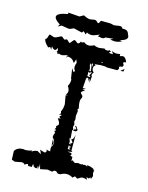

<svg xmlns="http://www.w3.org/2000/svg" viewBox="-110 -778 665 861"><g transform="rotate(15 222.0 -347.0)"><path d="M26.4 0.5 24.9 -39.1Q35.6 -58.6 64.5 -58.6L72.3 -57.1Q88.4 -57.1 104 -63L102.1 -56.6Q110.8 -65.4 127.9 -66.9L145.5 -56.6Q141.6 -70.3 136.7 -75.7L158.2 -68.8Q167 -68.8 167 -78.1L165.5 -86.4Q167 -80.1 183.1 -80.1Q181.2 -83.5 181.2 -94.7Q181.2 -102.1 185.5 -105.5L189.9 -118.7Q189.9 -131.3 177.2 -144Q177.2 -158.7 183.1 -165.5L177.7 -171.4L183.1 -177.7Q182.6 -182.1 177.2 -184.6L181.2 -189.9L179.2 -194.8Q179.2 -197.3 184.1 -200.2Q189 -203.1 189 -208.5Q189 -217.3 177.7 -231Q178.7 -233.4 189.5 -233.9Q189 -236.3 185.8 -237.3Q182.6 -238.3 182.6 -241.2Q182.6 -243.7 190.4 -248.5L187.5 -252L178.2 -247.6Q185.1 -254.4 185.1 -260.3L183.1 -265.6Q191.4 -281.2 191.4 -301.3L184.6 -340.3L194.8 -344.2L184.1 -343.8Q191.9 -351.6 191.9 -361.8Q191.9 -371.6 183.1 -384.3Q191.4 -397 191.4 -416Q188.5 -416 187.5 -426.3Q186.5 -436.5 181.6 -465.8Q189 -452.1 194.3 -450.2L196.3 -458.5Q190.4 -464.8 190.4 -475.1Q190.4 -483.4 194.8 -494.6L189 -509.3L182.6 -489.7Q170.9 -511.2 148.4 -511.2L141.6 -503.4L147.5 -517.1L122.1 -510.3Q113.3 -510.3 106.9 -513.7L101.1 -509.3Q101.1 -518.1 95.2 -518.1L99.1 -526.4L95.2 -537.1Q91.8 -524.9 85 -524.9Q78.1 -524.9 68.8 -537.1V-521Q64.5 -531.7 60.1 -531.7L54.2 -527.8Q36.6 -542 30.8 -559.1Q39.1 -565.9 41 -575.7Q43 -585.4 45.9 -585.4Q49.8 -585.4 56.6 -582.3Q63.5 -579.1 69.3 -579.1Q74.7 -579.1 85.4 -585.2Q96.2 -591.3 99.6 -591.3Q102.5 -591.3 107.9 -585.9Q113.3 -580.6 115.7 -580.6L125 -584.5Q127.4 -584.5 132.8 -578.4Q138.2 -572.3 140.6 -572.3Q143.6 -572.3 149.7 -581.3Q155.8 -590.3 159.7 -590.3Q163.6 -590.3 168.7 -585.2Q173.8 -580.1 177.7 -580.1Q184.1 -580.1 189 -592.3Q189.9 -588.4 193.8 -588.4L203.6 -592.3Q213.9 -583.5 226.1 -583.5Q237.3 -583.5 250.5 -590.8Q262.2 -585 275.4 -585L299.8 -588.4Q299.8 -583 316.9 -583L321.8 -587.4L331.1 -581.1Q323.7 -580.1 323.7 -577.1Q323.7 -573.7 331.5 -573.7H342.3L333.5 -586.4Q345.7 -580.6 358.9 -580.6L373.5 -582.5V-573.2L386.2 -576.7Q400.4 -576.7 408.7 -553.7Q396 -552.7 396 -547.4L401.4 -538.1L397 -529.8Q383.3 -529.3 383.3 -524.9L385.3 -518.1L379.4 -509.3H329.6Q329.6 -512.2 303.2 -512.2L273.9 -509.3L279.8 -503.9Q271 -502 271 -489.7Q271 -477.1 279.8 -473.1Q272.9 -461.9 272.9 -458L276.4 -452.6L273.9 -422.9L268.1 -442.9V-427.7Q263.7 -442.4 259.8 -442.4Q253.4 -442.4 253.4 -432.1L250.5 -392.1H264.6L250.5 -384.8L264.2 -383.8Q247.6 -376 247.6 -370.1Q247.6 -367.7 253.2 -362.8Q258.8 -357.9 258.8 -353.5Q258.8 -348.6 255.6 -344Q252.4 -339.4 252.4 -329.1Q252.4 -317.4 256.8 -299.3L251 -289.6H256.3L252.9 -263.2L254.9 -248L252.4 -236.3L256.3 -225.1L253.4 -212.9L256.3 -201.2L260.7 -200.2L263.7 -202.1Q263.7 -204.1 256.3 -207.5L267.6 -204.1L270 -205.6Q270 -210 259.3 -220.7L268.1 -217.8L276.9 -203.6Q273.9 -195.8 265.6 -195.8L253.4 -198.7L256.3 -158.2L251 -161.1L256.3 -144V-134.3H265.1L259.3 -139.2L264.2 -138.7L269 -142.1Q269 -147.5 259.8 -156.7Q271 -157.7 273.9 -182.1V-107.9L279.8 -103.5L256.8 -98.6Q277.3 -98.6 278.8 -93.8Q278.8 -89.8 274.9 -84.5L285.6 -81.5V-63L291.5 -67.4Q298.8 -58.6 305.2 -58.6L317.4 -62L328.1 -59.6Q335 -59.6 341.3 -63L339.4 -58.1Q344.2 -61.5 348.6 -61.5Q354.5 -61.5 360.8 -56.6L358.9 -63Q377 -62 391.1 -53.7L392.6 -48.3H397Q394 -45.9 393.6 -35.6L397 -22.5L391.1 -6.8L388.2 -14.2L380.4 -6.8L371.6 -10.7L370.6 -9.8L375 0.5Q363.8 -3.9 355.5 -3.9Q347.2 -3.9 341.1 1.2Q335 6.3 330.1 6.3L320.8 0Q316.4 0 310.5 7.8Q294.9 -1 281.2 -1Q268.1 -1 253.9 7.3L241.2 7.8Q233.4 -1.5 226.6 -1.5Q220.2 -1.5 215.3 5.9L192.9 2L159.7 8.8L153.3 -14.2V10.3L149.4 -3.4L147 13.2L146 -3.9L143.6 9.3L136.2 8.8L127.9 3.4Q127.9 -3.9 124.5 -3.9Q121.6 -3.9 121.6 8.8H104Q104 2.9 99.6 1Q88.9 2.9 88.9 8.8Q83.5 0 72.3 0L41.5 5.9ZM304.7 -522.9 308.1 -525.4Q308.1 -527.3 299.8 -527.3ZM266.1 -492.7 267.6 -509.3H262.2ZM256.3 -449.2Q263.2 -447.8 267.1 -447.8L270.5 -448.7Q270.5 -450.7 263.2 -455.6Q271.5 -465.3 271.5 -471.7L260.7 -465.8L256.3 -470.7ZM177.7 -175.3V-181.2L180.7 -178.7ZM182.1 -105.5 180.7 -134.8Q188 -125 188 -118.7ZM260.7 -109.9 268.1 -111.3 259.3 -117.7 269 -120.1 259.3 -122.6 268.1 -125.5 256.3 -127 255.9 -111.8ZM256.3 -474.6 261.7 -476.1 266.6 -472.2 261.7 -502.9 256.3 -508.8 254.4 -500.5 259.3 -482.4 263.7 -479.5 256.3 -480.5ZM407.7 -511.2 393.1 -509.8 409.2 -523.4ZM171.4 -708.5Q189.5 -698.2 202.6 -698.2L223.1 -701.7Q227.1 -701.7 230 -700Q232.9 -698.2 234.9 -696.3Q236.8 -694.3 238.3 -692.6Q239.7 -690.9 241.2 -690.9Q246.1 -690.9 251 -704.6L296.4 -704.1L312.5 -700.2L339.4 -704.1Q350.1 -704.1 353 -695.3L359.9 -695.8Q379.9 -695.8 383.8 -676.8Q388.2 -670.9 388.2 -665.5Q388.2 -650.4 354.5 -642.6L366.7 -640.6Q351.6 -631.3 332.5 -631.3L312.5 -633.8L326.2 -641.1L288.6 -637.2Q286.6 -630.9 274.9 -630.9L255.9 -633.8L262.7 -643.6Q261.7 -643.6 257.8 -641.6Q253.9 -639.6 248.3 -637.5Q242.7 -635.3 236.8 -633.5Q231 -631.8 226.1 -631.8Q214.8 -631.8 204.1 -637.7L200.7 -627.4Q190.9 -638.7 187.5 -638.7Q186.5 -638.7 186.3 -637.7Q186 -636.7 185.5 -635.3Q185.1 -633.8 183.8 -632.8Q182.6 -631.8 179.7 -631.8L145.5 -640.1Q141.6 -640.1 138.9 -638.9Q136.2 -637.7 133.8 -636.5Q131.3 -635.3 127.9 -634Q124.5 -632.8 119.1 -632.8L86.9 -638.2L70.3 -629.4L77.6 -640.6Q50.8 -657.2 50.8 -669.9Q50.8 -687 101.1 -695.8L100.1 -702.1L152.8 -698.2Z"/></g></svg>

Font: Truetypewriter PolyglOTT
Style: Regular
Weight: 400
Designer: Sergey Beatoff a.k.a. Sam_T
Version: Version 3.76